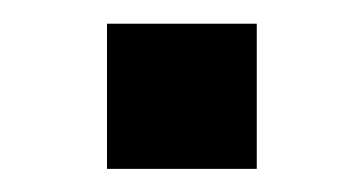

<svg xmlns="http://www.w3.org/2000/svg" viewBox="-20 -146 315 166"><path d="M72.5 -125.5H202V0H72.5Z"/></svg>

Font: Hepta Slab Medium
Style: Regular
Weight: 500
Designer: Michael LaGattuta
Foundry: Michael LaGattuta
Version: Version 1.102